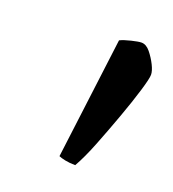

<svg xmlns="http://www.w3.org/2000/svg" viewBox="-66 -758 339 376"><g transform="rotate(20 104.0 -570.0)"><path d="M129 -435Q117 -435 107.5 -437Q98 -439 94 -441L126 -694Q134 -698 148.5 -701.5Q163 -705 169 -705Q179 -705 187.5 -694.5Q196 -684 202 -672Q208 -660 208 -652Q208 -644 200 -617.5Q192 -591 179.5 -556.5Q167 -522 154 -489Q141 -456 129 -435Z"/></g></svg>

Font: Texturina 12pt
Style: Italic
Weight: 400
Italic angle: -11°
Designer: Guillermo Torres Carreño
Foundry: Omnibus-Type
Version: Version 1.002